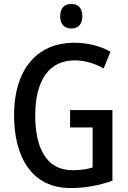

<svg xmlns="http://www.w3.org/2000/svg" viewBox="-20 -940 647 970"><path d="M340 -920C305 -920 284 -899 284 -857C284 -817 306 -796 340 -796C374 -796 396 -817 396 -857C396 -899 375 -920 340 -920ZM334 -384V-296H448V-94C420 -85 386 -80 346 -80C213 -80 158 -195 158 -356C158 -534 228 -635 357 -635C409 -635 458 -620 504 -594L538 -679C487 -707 425 -724 356 -724C157 -724 51 -577 51 -359C51 -139 146 10 335 10C412 10 481 -3 548 -27V-384Z"/></svg>

Font: Noto Sans Devanagari Condensed Medium
Style: Regular
Weight: 500
Width: 3
Designer: Jelle Bosma - Monotype Design Team
Foundry: Monotype Imaging Inc.
Version: Version 2.004